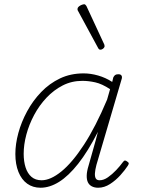

<svg xmlns="http://www.w3.org/2000/svg" viewBox="-20 -863 662 900"><path d="M170 17Q134 17 107.5 -2Q81 -21 66.5 -57Q52 -93 52 -141Q52 -188 66 -239.5Q80 -291 107 -341Q134 -391 173 -431.5Q212 -472 261.5 -495.5Q311 -519 372 -519Q405 -519 440 -509Q475 -499 506 -479L511 -500Q515 -508 520 -511.5Q525 -515 535 -515Q545 -515 549 -509.5Q553 -504 551 -495L432 -90Q426 -67 425 -51Q424 -35 429 -26.5Q434 -18 447 -18Q466 -18 486 -32Q506 -46 524.5 -65.5Q543 -85 556 -103Q561 -110 565.5 -110.5Q570 -111 576 -106Q584 -101 583.5 -96.5Q583 -92 579 -86Q566 -66 544.5 -42Q523 -18 496 -0.5Q469 17 440 17Q423 17 410.5 10.5Q398 4 392 -8.5Q386 -21 386.5 -40.5Q387 -60 395 -86Q406 -126 417.5 -165.5Q429 -205 439 -245Q392 -153 346.5 -95.5Q301 -38 257 -10.5Q213 17 170 17ZM91 -142Q91 -106 100 -78Q109 -50 127.5 -34Q146 -18 175 -18Q217 -18 268 -59.5Q319 -101 373.5 -184.5Q428 -268 482 -396L496 -445Q458 -470 426.5 -477Q395 -484 366 -484Q316 -484 274 -462.5Q232 -441 198 -405Q164 -369 140 -324Q116 -279 103.5 -232Q91 -185 91 -142ZM451 -630Q448 -630 446 -631Q444 -632 441 -636L344 -815Q343 -818 343.5 -820.5Q344 -823 344 -825Q346 -830 351.5 -834Q357 -838 363.5 -840.5Q370 -843 375 -843Q380 -843 385 -835L469 -654Q470 -651 470 -648.5Q470 -646 470 -644Q468 -638 462 -634Q456 -630 451 -630Z"/></svg>

Font: Playwrite AU QLD Thin
Style: Regular
Weight: 250
Designer: Veronika Burian, José Scaglione
Foundry: TypeTogether
Version: Version 1.002